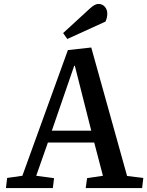

<svg xmlns="http://www.w3.org/2000/svg" viewBox="-20 -950 744 970"><path d="M441 -710 622 -61 704 -51 698 0H413L420 -50L500 -62L456 -230H222L163 -62L253 -50L247 0H10L16 -51L93 -62L323 -697ZM242 -290H441L358 -618H355ZM433 -906Q446 -918 456.5 -924Q467 -930 478 -930Q497 -930 509.5 -916Q522 -902 522 -881Q522 -872 520 -862Q518 -852 513 -841L320 -753L299 -783Z"/></svg>

Font: Literata 18pt Medium
Style: Italic
Weight: 500
Italic angle: -2°
Designer: Latin by Veronika Burian and Jose Scaglione. Greek by Irene Vlachou. Cyrillic by Vera Evstafieva
Foundry: TypeTogether
Version: Version 3.103;gftools[0.9.29]